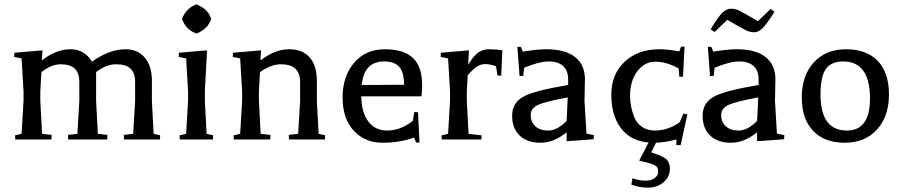

<svg xmlns="http://www.w3.org/2000/svg" viewBox="-20 -640 4139 881"><path d="M714 0H549L548 -21L591 -26L600 -177V-266Q600 -304 579.5 -324.5Q559 -345 513 -345Q467 -345 421 -309V-177L429 -26H430L473 -21L472 0H293L292 -21L335 -26L344 -177V-266Q344 -304 323.5 -324.5Q303 -345 259 -345Q215 -345 170 -309L165 -221V-177L173 -26H174L217 -21L216 0H50L49 -19L79 -26L88 -177V-221L79 -372L45 -379L46 -398L175 -409L172 -363Q238 -414 303 -414Q368 -414 402 -357Q481 -414 556 -414Q612 -414 644.5 -375.5Q677 -337 677 -270V-177L685 -26H686L715 -19Z M805 0 804 -19 834 -26 843 -177V-221L834 -372L800 -379L801 -398L930 -409L920 -221V-177L928 -26L958 -19L957 0ZM949 -553Q934 -507 882 -486Q834 -502 815 -553Q835 -604 882 -620Q910 -608 925.5 -593Q941 -578 949 -553Z M1053 0 1052 -19 1082 -26 1091 -177V-221L1082 -372L1048 -379L1049 -398L1178 -409L1175 -363Q1243 -414 1306 -414Q1369 -414 1401.5 -376Q1434 -338 1434 -270V-177L1442 -26L1472 -19L1471 0H1306L1305 -21L1348 -26L1357 -177V-266Q1357 -304 1335.5 -324.5Q1314 -345 1268.5 -345Q1223 -345 1173 -309L1168 -221V-177L1176 -26L1221 -21L1220 0Z M1917 -249Q1917 -225 1914 -198H1638Q1638 -127 1669 -84Q1700 -41 1758 -41Q1816 -41 1874 -85L1881 -126L1898 -125L1905 14H1889L1880 -9Q1815 15 1735 15Q1655 15 1603.5 -40Q1552 -95 1552 -192.5Q1552 -290 1605 -352Q1658 -414 1745.5 -414Q1833 -414 1875 -374Q1917 -334 1917 -249ZM1640 -250 1834 -251Q1834 -308 1812 -333Q1790 -358 1743 -358Q1650 -358 1640 -250Z M2003 -398 2132 -409 2128 -343Q2154 -385 2175 -399.5Q2196 -414 2226 -414Q2256 -414 2285 -409L2280 -293H2263L2256 -336Q2227 -346 2207.5 -346Q2188 -346 2171 -336Q2154 -326 2126 -295L2122 -221V-177L2130 -26L2190 -19L2189 0H2007L2006 -19L2036 -26L2045 -177V-221L2036 -372L2002 -379Z M2370 -425 2379 -403Q2443 -414 2488 -414Q2573 -414 2618.5 -378.5Q2664 -343 2664 -276L2662 -177L2671 -27L2705 -20L2704 -1L2580 8V-33Q2521 15 2460 15Q2399 15 2364.5 -18Q2330 -51 2330 -109Q2330 -167 2380 -195.5Q2430 -224 2587 -250V-276Q2587 -315 2564.5 -336.5Q2542 -358 2498 -358Q2454 -358 2385 -329L2381 -292L2364 -291L2354 -425ZM2580 -85 2585 -193Q2482 -174 2448.5 -158.5Q2415 -143 2415 -112Q2415 -81 2436 -61Q2457 -41 2496.5 -41Q2536 -41 2580 -85Z M3005 -414Q3045 -414 3097 -404L3105 -426H3121L3114 -288H3097L3094 -326Q3038 -357 2987.5 -357Q2937 -357 2904 -312.5Q2871 -268 2871 -200Q2871 -150 2891 -101Q2902 -74 2926.5 -57.5Q2951 -41 2985 -41Q3045 -41 3099 -79L3116 -119L3134 -115L3103 26H3083L3084 0Q3035 13 2990 15L2968 59Q2970 60 2986 65.5Q3002 71 3007 73Q3012 75 3024 81.5Q3036 88 3041 94Q3054 112 3054 132Q3054 172 3024.5 196.5Q2995 221 2953.5 221Q2912 221 2877 207L2882 178Q2913 189 2941.5 189Q2970 189 2985 176.5Q3000 164 3000 150Q3000 136 2996 129Q2992 122 2981 117Q2970 112 2962.5 109.5Q2955 107 2937.5 103Q2920 99 2913 97L2956 14Q2874 7 2829.5 -51.5Q2785 -110 2785 -205Q2785 -300 2846.5 -357Q2908 -414 3005 -414Z M3244 -425 3253 -403Q3317 -414 3362 -414Q3447 -414 3492.5 -378.5Q3538 -343 3538 -276L3536 -177L3545 -27L3579 -20L3578 -1L3454 8V-33Q3395 15 3334 15Q3273 15 3238.5 -18Q3204 -51 3204 -109Q3204 -167 3254 -195.5Q3304 -224 3461 -250V-276Q3461 -315 3438.5 -336.5Q3416 -358 3372 -358Q3328 -358 3259 -329L3255 -292L3238 -291L3228 -425ZM3454 -85 3459 -193Q3356 -174 3322.5 -158.5Q3289 -143 3289 -112Q3289 -81 3310 -61Q3331 -41 3370.5 -41Q3410 -41 3454 -85ZM3516 -599 3534 -586Q3497 -528 3478.5 -510Q3460 -492 3441 -492Q3422 -492 3405 -500Q3388 -508 3317 -549L3259 -493L3241 -506Q3276 -564 3295 -582Q3314 -600 3334 -600Q3354 -600 3371.5 -591.5Q3389 -583 3458 -543Z M3866 -41Q3972 -41 3972 -188Q3972 -358 3849 -358Q3794 -358 3769.5 -323.5Q3745 -289 3745 -206Q3745 -41 3866 -41ZM3856 15Q3763 15 3711 -39.5Q3659 -94 3659 -193.5Q3659 -293 3714 -353.5Q3769 -414 3862.5 -414Q3956 -414 4007.5 -360.5Q4059 -307 4059 -206.5Q4059 -106 4004 -45.5Q3949 15 3856 15Z"/></svg>

Font: Balthazar
Style: Regular
Weight: 400
Designer: Dario Manuel Muhafara
Foundry: Dario Manuel Muhafara
Version: Version 1.000